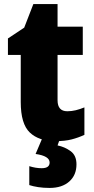

<svg xmlns="http://www.w3.org/2000/svg" viewBox="-20 -684 461 944"><path d="M311 -137Q332 -137 352.5 -142Q373 -147 395 -156V-21Q365 -7 332 1.5Q299 10 253 10Q171 10 126.5 -32.5Q82 -75 82 -182V-414H19V-495L99 -548L144 -664H263V-553H387V-414H263V-191Q263 -137 311 -137ZM356 124Q356 177 320.5 208.5Q285 240 224 240Q193 240 167.5 236Q142 232 124 226V133Q140 138 155 140.5Q170 143 185 143Q224 143 224 115Q224 83 155 73L186 0H274L263 31Q298 38 327 59Q356 80 356 124Z"/></svg>

Font: Noto Sans SemiCondensed Black
Style: Regular
Weight: 900
Width: 4
Designer: Monotype Design Team
Foundry: Monotype Imaging Inc.
Version: Version 2.013; ttfautohint (v1.8.4.7-5d5b)